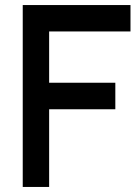

<svg xmlns="http://www.w3.org/2000/svg" viewBox="-20 -740 556 760"><path d="M70 0V-720H496.5V-615.5H174.5V-412.5H436.5V-307.5H174.5V0Z"/></svg>

Font: Cns Manrope SemBd
Style: Regular
Weight: 600
Designer: Mikhail Sharanda
Foundry: Mikhail Sharanda
Version: Version 4.504